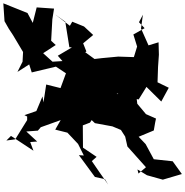

<svg xmlns="http://www.w3.org/2000/svg" viewBox="-0 -944 1089 1128"><g transform="rotate(-90 544.0 -380.5)"><path d="M752 -505 745 -616 795 -671 843 -597 868 -624 994 -617 1057 -607 1064 -709 973 -732 1031 -763 1088 -905 983 -898 939 -873 901 -848 802 -789 745 -792 685 -822 729 -753 682 -738 716 -596 677 -537 590 -569 611 -653 506 -669 541 -675 455 -711 431 -781 423 -765H402L289 -835L282 -887L309 -860L222 -728L273 -747L276 -706L335 -770L340 -702L360 -685L402 -568L346 -600L325 -516L335 -535L262 -466L194 -432L196 -461L68 -367L55 -308L23 -289C68 -322 115 -353 161 -385L186 -357L240 -437L371 -438L387 -396L402 -386L384 -367L365 -264L344 -214L305 -189L247 -176L125 -67L88 -111L112 -117L78 -61L52 32L85 144L160 90L172 -21L261 -69L304 -110L341 -21L387 -13L411 -8L437 -67L498 -118L557 -125L555 -236L601 -263L568 -260L543 -199L523 -110L597 -64L511 23L592 67L624 1L714 4L786 9L859 7L841 -52L940 -96L1021 -85L977 -108L942 -75L905 -141L834 -119L772 -138L775 -230L766 -326L758 -394L716 -361L665 -349L733 -331L801 -424L805 -417L853 -436L902 -377L952 -431L980 -500L956 -514L1023 -601L980 -541L830 -517L829 -502L780 -585L714 -527L660 -463L785 -467Z"/></g></svg>

Font: Hussar Lance
Style: ExBdObl
Weight: 700
Foundry: Cannot Into Space Fonts, PlusOne Fonts
Version: Version 2.270